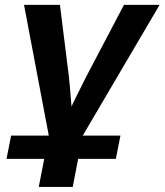

<svg xmlns="http://www.w3.org/2000/svg" viewBox="-20 -548 665 776"><path d="M24.9 0H177.2L77.1 -528.3H222.2L258.3 -239.7Q260.7 -221.7 269 -117.7L281.7 -144.5L328.6 -238.3L481 -528.3H625L314.5 0H466.8L448.2 94.2H295.9L273.9 207.5H136.7L158.7 94.2H6.3Z"/></svg>

Font: Cousine
Style: Bold Italic
Weight: 700
Italic angle: -12°
Monospace: yes
Designer: Steve Matteson
Foundry: Ascender Corporation
Version: Version 1.20